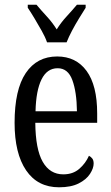

<svg xmlns="http://www.w3.org/2000/svg" viewBox="-20 -786 471 816"><path d="M231 10Q140 10 91 -62Q42 -134 42 -264Q42 -405 89.5 -475.5Q137 -546 223 -546Q303 -546 348 -484.5Q393 -423 393 -304V-264H130Q131 -152 161.5 -98.5Q192 -45 249 -45Q290 -45 317 -68.5Q344 -92 358 -124Q366 -120 372 -112.5Q378 -105 378 -91Q378 -71 362.5 -47Q347 -23 314.5 -6.5Q282 10 231 10ZM307 -313Q306 -395 287.5 -445.5Q269 -496 225 -496Q180 -496 156.5 -448.5Q133 -401 131 -313ZM180 -606Q172 -629 157 -655.5Q142 -682 126.5 -708Q111 -734 98 -753V-766H135Q156 -741 179.5 -715.5Q203 -690 221 -661Q239 -690 262.5 -715.5Q286 -741 307 -766H344V-753Q332 -734 316 -708Q300 -682 286 -655.5Q272 -629 263 -606Z"/></svg>

Font: Noto Serif Ethiopic ExtraCondensed
Style: Regular
Weight: 400
Width: 2
Designer: Monotype Design Team
Foundry: Monotype Imaging Inc.
Version: Version 2.102; ttfautohint (v1.8.4.7-5d5b)